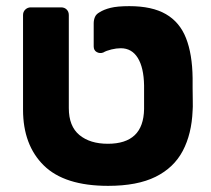

<svg xmlns="http://www.w3.org/2000/svg" viewBox="-20 -595 687 625"><path d="M332 10Q190 10 122.5 -56.5Q55 -123 55 -238V-546Q55 -557 62.5 -564Q70 -571 80 -571H179Q190 -571 197 -564Q204 -557 204 -546V-243Q204 -184 238.5 -155.5Q273 -127 331 -127Q389 -127 418.5 -155Q448 -183 449 -240Q449 -250 449 -264Q449 -278 449 -292.5Q449 -307 449 -317Q448 -375 428.5 -406.5Q409 -438 373 -438Q359 -438 342.5 -434Q326 -430 316 -424Q305 -420 295 -425.5Q285 -431 285 -444V-519Q285 -530 289 -539.5Q293 -549 304 -555Q318 -564 340 -569.5Q362 -575 401 -575Q475 -575 520 -549Q565 -523 585.5 -471Q606 -419 607 -341Q607 -331 607 -309.5Q607 -288 607.5 -266.5Q608 -245 607 -235Q604 -159 575 -104Q546 -49 486.5 -19.5Q427 10 332 10Z"/></svg>

Font: Rubik
Style: Bold
Weight: 700
Designer: Hubert and Fischer
Foundry: Hubert and Fischer
Version: Version 2.300;gftools[0.9.30]